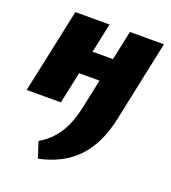

<svg xmlns="http://www.w3.org/2000/svg" viewBox="-131 -525 814 913"><g transform="rotate(20 275.5 -69.0)"><path d="M165 289 139 209Q194 177 229.5 123.5Q265 70 283 -17L370 -427H542L455 -14Q427 115 356 189.5Q285 264 165 289ZM3 0 94 -427H267L176 0ZM122 -160 147 -278H421L395 -160Z"/></g></svg>

Font: Ysabeau Infant Black
Style: Italic
Weight: 900
Italic angle: -12°
Designer: Christian Thalmann (Catharsis Fonts)
Version: Version 2.001;gftools[0.9.30]; featfreeze: ss01,ss02,lnum